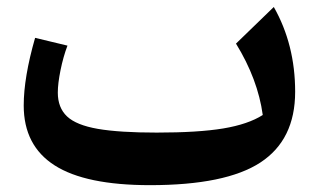

<svg xmlns="http://www.w3.org/2000/svg" viewBox="-20 -525 918 553"><path d="M736.8 -193.8Q722.7 -296.9 659.7 -399.4L768.6 -504.9Q830.1 -396.5 830.1 -260.7Q830.1 -122.6 730.2 -57.1Q630.4 8.3 412.1 8.3Q226.6 8.3 137.5 -48.6Q48.3 -105.5 48.3 -221.2Q48.3 -301.8 81.1 -416L174.3 -393.6Q162.1 -361.3 154.3 -322.8Q146.5 -284.2 146.5 -258.3Q146.5 -214.8 173.1 -189.7Q199.7 -164.6 262 -153.8Q324.2 -143.1 431.2 -143.1Q550.8 -143.1 622.8 -155Q694.8 -167 736.8 -193.8Z"/></svg>

Font: Pinar DS4-SemiBold
Style: Regular
Weight: 600
Designer: Amin Abedi
Version: Version 2.000